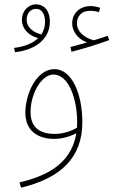

<svg xmlns="http://www.w3.org/2000/svg" viewBox="-20 -636 592 886"><path d="M49 -395C147 -406 210 -458 210 -536C210 -594 177 -616 147 -616C110 -616 81 -585 81 -545C81 -505 109 -473 156 -460C133 -438 97 -421 45 -415ZM310 -397C365 -411 436 -433 484 -451L477 -471C457 -464 437 -457 413 -450C371 -461 335 -489 335 -528C335 -559 354 -586 395 -586C410 -586 424 -584 437 -580L442 -600C429 -605 412 -608 395 -608C355 -608 313 -580 313 -528C313 -491 340 -455 382 -440C362 -435 337 -427 305 -419ZM103 -545C103 -572 119 -595 146 -595C177 -595 188 -565 188 -534C188 -514 182 -494 171 -477C137 -485 103 -508 103 -545ZM77 230C261 186 360 91 360 -72C360 -202 312 -317 231 -317C149 -317 97 -204 97 -116C97 -17 176 5 228 5C270 5 305 -7 332 -21C308 130 179 179 70 206ZM121 -119C121 -203 171 -292 227 -292C298 -292 336 -176 336 -75C336 -65 336 -55 335 -46C310 -32 273 -18 233 -18C173 -18 121 -40 121 -119Z"/></svg>

Font: Noto Sans Arabic UI Cn Th
Style: Regular
Weight: 100
Width: 3
Designer: Monotype Design Team, Nadine Chahine and Nizar Qandah
Foundry: Monotype Imaging Inc.
Version: Version 2.010